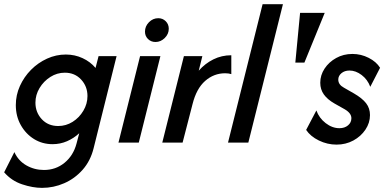

<svg xmlns="http://www.w3.org/2000/svg" viewBox="-45 -687 1857 925"><path d="M157.6 218.1Q112.5 218.1 61.5 201Q10.4 184 -25 143.1L24.3 45.8Q43.1 87.5 81.9 109.7Q120.8 131.9 166.7 131.9Q223.6 131.9 266 97.2Q308.3 62.5 323.6 4.9L336.8 -45.1Q310.4 -20.8 277.8 -6.6Q245.1 7.6 208.3 7.6Q159 7.6 119.1 -17Q79.2 -41.7 55.2 -84.4Q31.2 -127.1 31.2 -180.6Q31.2 -229.2 51 -272.9Q70.8 -316.7 104.5 -350.7Q138.2 -384.7 181.6 -404.5Q225 -424.3 272.2 -424.3Q315.3 -424.3 352.8 -406.9Q390.3 -389.6 415.3 -359.7L429.9 -416.7H516.7L406.2 26.4Q391 88.2 353.1 130.9Q315.3 173.6 264.2 195.8Q213.2 218.1 157.6 218.1ZM235.4 -79.9Q272.9 -79.9 304.9 -100Q336.8 -120.1 356.6 -153.5Q376.4 -186.8 376.4 -224.3Q376.4 -270.8 345.8 -303.8Q315.3 -336.8 267.4 -336.8Q229.9 -336.8 197.6 -316.3Q165.3 -295.8 145.5 -262.8Q125.7 -229.9 125.7 -192.4Q125.7 -145.8 156.2 -112.8Q186.8 -79.9 235.4 -79.9Z M525.7 0 629.9 -416.7H727.8L623.6 0ZM704.2 -484.7Q682.6 -484.7 668.1 -499Q653.5 -513.2 653.5 -534.7Q653.5 -560.4 672.6 -579.9Q691.7 -599.3 717.4 -599.3Q738.9 -599.3 753.5 -584.7Q768.1 -570.1 768.1 -548.6Q768.1 -522.9 748.6 -503.8Q729.2 -484.7 704.2 -484.7Z M736.8 0 841 -416.7H929.9L912.5 -346.5Q943.1 -381.2 983 -401Q1022.9 -420.8 1069.4 -420.8V-329.9Q1056.9 -334 1039.6 -334Q985.4 -334 943.4 -297.2Q901.4 -260.4 882.6 -185.4L834.7 0Z M1053.5 0 1220.1 -666.7H1318.1L1151.4 0Z M1377.8 -385.4 1400.7 -625H1519.4L1421.5 -385.4Z M1576.4 9.7Q1531.9 9.7 1491.3 -10.1Q1450.7 -29.9 1429.9 -61.1L1479.2 -154.9Q1492.4 -118.1 1524 -93.8Q1555.6 -69.4 1590.3 -69.4Q1615.3 -69.4 1631.6 -83Q1647.9 -96.5 1647.9 -117.4Q1647.9 -141.7 1616 -160.4L1566.7 -188.2Q1532.6 -207.6 1515.3 -231.9Q1497.9 -256.2 1497.9 -288.2Q1497.9 -325 1518.8 -356.6Q1539.6 -388.2 1574.7 -407.6Q1609.7 -427.1 1652.8 -427.1Q1694.4 -427.1 1731.2 -408.3Q1768.1 -389.6 1786.1 -360.4L1738.9 -268.8Q1725.7 -304.2 1697.2 -325.7Q1668.7 -347.2 1638.9 -347.2Q1615.3 -347.2 1600 -334.4Q1584.7 -321.5 1584.7 -303.5Q1584.7 -279.2 1611.8 -264.6L1660.4 -236.8Q1700 -213.9 1718.8 -189.6Q1737.5 -165.3 1737.5 -132.6Q1737.5 -95.1 1715.6 -62.5Q1693.8 -29.9 1657.3 -10.1Q1620.8 9.7 1576.4 9.7Z"/></svg>

Font: Afacad Medium
Style: Italic
Weight: 500
Italic angle: -14°
Designer: Kristian Moeller
Foundry: Dicotype
Version: Version 1.000; ttfautohint (v1.8.4.7-5d5b)